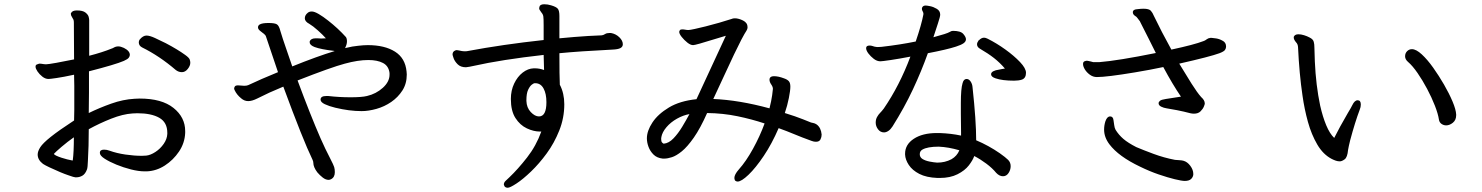

<svg xmlns="http://www.w3.org/2000/svg" viewBox="-20 -801 6960 902"><path d="M612 -337Q612 -337 636 -338Q740 -338 795 -294Q850 -250 850 -185V-177Q848 -129 821 -89Q794 -49 754.5 -23.5Q715 2 670 4H659Q631 4 595.5 -5Q560 -14 527 -27.5Q494 -41 471.5 -55.5Q449 -70 449 -83Q449 -98 469 -98Q482 -98 495 -93Q528 -81 569 -75Q610 -69 646 -69Q651 -69 656.5 -69.5Q662 -70 667 -70Q687 -72 710 -87Q733 -102 749 -125Q765 -148 766 -172V-177Q766 -226 728.5 -247.5Q691 -269 625 -269Q620 -269 614 -268.5Q608 -268 602 -268Q557 -265 502.5 -243.5Q448 -222 397 -194Q397 -114 393 -46Q392 -15 389 -6Q381 16 367.5 24Q354 32 339 32H334Q328 32 303 23Q267 11 212 -15Q191 -25 182 -31Q157 -50 157 -75Q157 -90 169 -109Q181 -128 218.5 -158Q256 -188 328 -235Q329 -260 329 -285V-398Q329 -423 328 -450Q277 -439 246 -434.5Q215 -430 208 -430Q193 -430 179 -441Q165 -452 156 -465.5Q147 -479 147 -487.5Q147 -496 153 -498Q163 -502 164 -502Q173 -502 180.5 -500.5Q188 -499 197 -499Q206 -499 245.5 -506Q285 -513 328 -522L327 -695Q327 -708 322 -714Q321 -717 317 -723Q313 -729 313 -735V-739L314 -740Q320 -752 341 -752Q369 -752 381.5 -742Q394 -732 396.5 -722Q399 -712 399 -707V-539Q461 -555 505 -573Q509 -574 514 -577Q524 -583 535.5 -583Q547 -583 562 -576Q590 -562 590 -543Q590 -537 585 -530Q580 -523 562 -515Q523 -498 398 -466V-366Q398 -318 397 -270Q446 -294 502 -314Q558 -334 612 -337ZM874 -506Q874 -492 862 -477Q850 -462 834.5 -462Q819 -462 806 -472Q729 -538 648 -578Q632 -586 632 -602Q632 -609 636 -615Q652 -634 668 -634Q683 -634 708 -622.5Q733 -611 759 -598Q814 -569 850 -543Q868 -530 871 -522Q874 -514 874 -506ZM320 -47H321Q322 -47 322 -49Q327 -86 327 -156Q297 -135 269.5 -111.5Q242 -88 233 -78Q236 -71 269 -60Q297 -51 320 -47ZM321 -47Z M1098 -400 1127 -398Q1139 -398 1146 -401Q1205 -429 1286 -462Q1242 -593 1229 -631Q1229 -633 1224 -638Q1221 -642 1216 -645Q1212 -648 1202 -656Q1192 -664 1192 -672.5Q1192 -681 1200 -686Q1212 -693 1241.5 -693Q1271 -693 1281 -686.5Q1291 -680 1297 -656Q1308 -619 1323 -576.5Q1338 -534 1353 -489Q1472 -537 1552 -561Q1551 -561 1549 -562Q1488 -569 1458 -580Q1435 -589 1435 -602V-606V-607Q1441 -621 1463 -621H1471L1489 -620Q1500 -620 1511 -621Q1497 -637 1473.5 -658Q1450 -679 1433 -689Q1412 -700 1412 -715Q1412 -730 1426 -741Q1433 -747 1445 -747Q1457 -747 1477.5 -735Q1498 -723 1522 -704Q1568 -668 1605 -627Q1610 -620 1610 -606.5Q1610 -593 1602 -577Q1602 -576 1601 -575Q1638 -584 1663 -586Q1689 -589 1708 -589Q1787 -589 1835.5 -558.5Q1884 -528 1890 -465L1891 -451Q1891 -408 1870.5 -376Q1850 -344 1818 -322Q1786 -300 1748.5 -289.5Q1711 -279 1679 -279Q1621 -279 1555 -295Q1526 -302 1506 -311.5Q1486 -321 1486 -333Q1486 -350 1513 -350H1521H1522Q1573 -344 1627 -344Q1680 -344 1704 -350Q1747 -360 1778.5 -388.5Q1810 -417 1810 -450V-458Q1806 -491 1779.5 -505Q1753 -519 1710 -519Q1662 -519 1600 -502Q1536 -485 1378 -423Q1438 -261 1486 -151Q1508 -101 1532 -55Q1547 -26 1550 -16Q1553 -6 1553 8Q1553 32 1535 41Q1529 44 1524 44Q1510 44 1496 33Q1482 22 1471 9Q1452 -16 1452 -36Q1452 -43 1448 -51Q1403 -144 1311 -394L1246 -366Q1220 -354 1188 -338Q1164 -326 1146 -326Q1128 -326 1113 -339Q1092 -356 1082 -378Q1078 -386 1082 -392Q1084 -400 1098 -400Z M2906 -593Q2906 -581 2894.5 -575Q2883 -569 2857 -568Q2699 -560 2608 -551Q2608 -442 2610 -403Q2631 -363 2631 -311Q2631 -247 2607.5 -188Q2584 -129 2548.5 -80.5Q2513 -32 2475 4.5Q2437 41 2406.5 61Q2376 81 2365.5 81Q2355 81 2350 74Q2347 68 2347 66Q2347 56 2356 48Q2361 44 2373 32Q2413 -6 2456 -61Q2499 -116 2523 -183H2516Q2487 -183 2455 -198Q2423 -213 2401.5 -246.5Q2380 -280 2380 -336Q2380 -376 2395.5 -408.5Q2411 -441 2435.5 -460Q2460 -479 2487 -480Q2490 -480 2493 -480Q2515 -480 2536 -472L2534 -543Q2337 -521 2203 -491Q2192 -489 2186 -487.5Q2180 -486 2169 -485Q2144 -485 2130 -499Q2116 -513 2111 -527.5Q2106 -542 2106 -545Q2106 -559 2119 -564Q2125 -567 2136 -564Q2152 -560 2162 -560Q2172 -560 2176 -561Q2341 -592 2534 -613V-681Q2534 -714 2532.5 -724Q2531 -734 2523 -743Q2519 -750 2516 -753.5Q2513 -757 2513 -761.5Q2513 -766 2514 -768Q2516 -781 2537 -781Q2553 -781 2569 -776Q2593 -769 2600.5 -760Q2608 -751 2608 -726V-621Q2680 -628 2744 -632L2807 -635Q2815 -636 2822.5 -641Q2830 -646 2843 -646H2849H2850Q2873 -642 2889.5 -626Q2906 -610 2906 -593ZM2512 -254Q2547 -254 2547 -321Q2547 -361 2533.5 -385.5Q2520 -410 2495 -410H2491Q2487 -410 2478 -403Q2469 -396 2461 -379Q2453 -362 2453 -330V-327Q2454 -295 2473.5 -274.5Q2493 -254 2512 -254Z M3331 -336Q3452 -331 3595 -292Q3604 -328 3607.5 -353.5Q3611 -379 3611 -383V-384Q3611 -393 3603 -404.5Q3595 -416 3595 -427Q3595 -429 3596 -433Q3600 -443 3616 -443Q3637 -443 3663 -433Q3678 -428 3685.5 -420Q3693 -412 3693 -394Q3693 -376 3686 -340.5Q3679 -305 3667 -270Q3719 -254 3752.5 -240.5Q3786 -227 3790 -225.5Q3794 -224 3801 -223Q3808 -222 3817 -216Q3837 -201 3840 -169Q3840 -157 3834.5 -146Q3829 -135 3813 -135Q3803 -135 3793 -139Q3746 -156 3711.5 -170.5Q3677 -185 3638 -199Q3606 -125 3568 -68.5Q3530 -12 3496.5 20Q3463 52 3445 52Q3439 52 3433 47Q3430 40 3430 35Q3430 19 3451 -5Q3485 -43 3517.5 -102Q3550 -161 3572 -221Q3512 -241 3444.5 -255Q3377 -269 3302 -270Q3270 -198 3239.5 -154.5Q3209 -111 3183 -90Q3157 -69 3136.5 -62.5Q3116 -56 3102 -56H3094H3093Q3066 -59 3050 -75Q3034 -91 3026.5 -111.5Q3019 -132 3019 -151Q3019 -186 3045 -225.5Q3071 -265 3122.5 -296Q3174 -327 3252 -335L3390 -633L3267 -596Q3242 -589 3236 -589Q3236 -589 3236 -589Q3224 -589 3209 -601Q3194 -613 3182.5 -627.5Q3171 -642 3171 -651Q3171 -655 3174 -659Q3177 -663 3184.5 -663Q3192 -663 3199.5 -661.5Q3207 -660 3214 -660Q3221 -660 3244 -665Q3267 -670 3295 -677Q3362 -694 3417 -712Q3423 -715 3432 -715Q3450 -715 3471 -704.5Q3492 -694 3492 -673Q3492 -665 3487 -657Q3480 -647 3463 -615Q3434 -559 3384 -450ZM3086 -149Q3086 -136 3090.5 -131.5Q3095 -127 3098 -126Q3122 -128 3144 -151Q3166 -174 3185 -205.5Q3204 -237 3219 -265Q3190 -260 3160.5 -243.5Q3131 -227 3111 -203.5Q3091 -180 3087 -157Q3087 -155 3086.5 -152.5Q3086 -150 3086 -149Z M4318 -739Q4317 -744 4314 -749Q4311 -754 4311 -759.5Q4311 -765 4313 -767Q4317 -775 4329 -775Q4334 -775 4349.5 -772Q4365 -769 4381 -759.5Q4397 -750 4397 -732Q4397 -723 4386 -690L4365 -626Q4429 -643 4442 -651Q4449 -656 4457 -656Q4493 -656 4505.5 -641.5Q4518 -627 4518 -616.5Q4518 -606 4507 -598Q4496 -590 4471 -582Q4428 -568 4339 -551Q4309 -467 4269 -381.5Q4229 -296 4173 -207Q4164 -193 4153.5 -186Q4143 -179 4133 -179Q4116 -179 4105 -193.5Q4094 -208 4094 -225Q4094 -242 4102 -254Q4107 -263 4114.5 -270.5Q4122 -278 4132 -291Q4206 -399 4257 -535Q4205 -525 4164.5 -519Q4124 -513 4116 -513Q4100 -513 4085 -524.5Q4070 -536 4059.5 -550Q4049 -564 4049 -575Q4049 -587 4065 -587Q4071 -587 4076.5 -585.5Q4082 -584 4088 -582Q4097 -580 4103.5 -580Q4110 -580 4114 -580.5Q4118 -581 4122 -581Q4209 -591 4282 -606Q4309 -685 4318 -733ZM4570 -593Q4570 -601 4578 -612Q4578 -612 4579 -612Q4591 -624 4603 -624Q4610 -624 4620 -619Q4662 -598 4703 -568.5Q4744 -539 4772 -509.5Q4800 -480 4800 -459Q4800 -434 4781 -427Q4766 -422 4744 -422Q4689 -422 4657 -433Q4636 -440 4636 -452Q4636 -461 4647 -466.5Q4658 -472 4669 -473Q4676 -475 4686 -476.5Q4696 -478 4701 -479Q4677 -507 4649.5 -528.5Q4622 -550 4584 -572Q4570 -580 4570 -593ZM4495 -179 4494 -266V-317Q4494 -384 4502 -410Q4507 -430 4521 -430Q4532 -430 4540 -418Q4548 -406 4549 -390Q4566 -234 4566 -142Q4625 -117 4677 -81Q4704 -62 4716 -50Q4728 -38 4728 -20.5Q4728 -3 4718 12Q4708 27 4692 27Q4675 27 4660 11Q4642 -11 4614 -32Q4586 -53 4557 -68Q4550 -48 4531.5 -24Q4513 0 4478.5 17.5Q4444 35 4395 35H4384Q4332 33 4299 16Q4266 -1 4249.5 -26Q4233 -51 4232 -75V-79Q4232 -122 4273 -149Q4314 -176 4381 -176H4394Q4449 -174 4495 -164ZM4487 -95Q4436 -110 4390 -112Q4337 -112 4313 -98Q4301 -91 4301 -76.5Q4301 -62 4314 -54Q4327 -46 4347 -42Q4367 -38 4383 -37Q4420 -37 4450 -53Q4476 -68 4487 -95Z M5528 -347Q5489 -404 5445 -486Q5384 -473 5312 -461Q5180 -439 5133 -439Q5115 -439 5100 -450Q5085 -461 5076.5 -475Q5068 -489 5068 -500.5Q5068 -512 5078 -514Q5079 -514 5081 -515Q5087 -517 5105 -512L5116 -509H5144Q5232 -516 5410 -552Q5395 -582 5377 -618L5338 -695Q5336 -701 5331 -706.5Q5326 -712 5323 -717Q5320 -722 5313 -726Q5302 -733 5302 -743V-746Q5304 -757 5324 -758Q5340 -760 5352 -760Q5378 -760 5386.5 -750.5Q5395 -741 5401 -726Q5436 -653 5483 -568Q5590 -591 5634 -608Q5641 -610 5648.5 -616Q5656 -622 5666 -623H5673Q5678 -623 5693.5 -620.5Q5709 -618 5723 -610Q5740 -602 5740 -582Q5740 -574 5735 -566.5Q5730 -559 5709 -551Q5666 -535 5520 -502Q5550 -452 5577.5 -408.5Q5605 -365 5623 -345Q5631 -338 5635.5 -330.5Q5640 -323 5640 -314Q5640 -311 5635.5 -300Q5631 -289 5620 -278Q5609 -267 5589 -267Q5581 -267 5572 -269Q5542 -277 5509 -283.5Q5476 -290 5461 -292Q5447 -294 5435 -300Q5423 -306 5423 -316Q5423 -322 5429.5 -327.5Q5436 -333 5457 -336ZM5546 49Q5532 49 5499 41Q5466 33 5423.5 18.5Q5381 4 5336 -18Q5235 -66 5192 -123Q5167 -156 5167 -192Q5167 -212 5173 -231Q5181 -254 5195 -254H5197Q5209 -253 5211 -237Q5213 -226 5214.5 -213Q5216 -200 5221 -191Q5236 -167 5257.5 -148.5Q5279 -130 5318 -110Q5351 -96 5399.5 -78Q5448 -60 5500 -50Q5509 -49 5520 -48.5Q5531 -48 5539 -46Q5558 -41 5572 -22Q5586 -3 5586 16V19Q5585 31 5575.5 40Q5566 49 5546 49Z M6080 -640Q6092 -640 6106.5 -635.5Q6121 -631 6132 -625Q6149 -617 6152 -604Q6155 -594 6155 -575.5Q6155 -557 6157 -512Q6162 -400 6182 -305Q6194 -252 6210.5 -212.5Q6227 -173 6248 -153Q6273 -203 6312 -270Q6329 -298 6333 -307Q6344 -330 6358 -330Q6373 -330 6373 -310Q6373 -298 6368 -286Q6346 -228 6323 -142Q6316 -114 6313 -96Q6310 -62 6297 -52.5Q6284 -43 6274.5 -43Q6265 -43 6256 -46Q6247 -49 6237 -54Q6196 -75 6168.5 -122Q6141 -169 6124.5 -228.5Q6108 -288 6099 -352Q6084 -453 6078 -580Q6077 -594 6069 -602Q6058 -615 6058 -624V-627V-628Q6063 -640 6080 -640ZM6821 -260Q6821 -237 6805.5 -224.5Q6790 -212 6774 -212Q6762 -212 6752 -219Q6742 -226 6740 -239Q6736 -266 6721 -304.5Q6706 -343 6684.5 -383.5Q6663 -424 6639.5 -458Q6616 -492 6595 -510Q6581 -522 6581 -536.5Q6581 -551 6590.5 -560.5Q6600 -570 6613 -570Q6633 -570 6659.5 -545.5Q6686 -521 6713 -483Q6740 -445 6764 -403.5Q6788 -362 6804 -324Q6820 -286 6821 -263Z"/></svg>

Font: Moon Stars Kai
Style: Bold
Weight: 700
Designer: GuiWonder
Version: Version 1.101